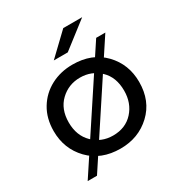

<svg xmlns="http://www.w3.org/2000/svg" viewBox="-187 -869 1009 1072"><g transform="rotate(-30 317.5 -333.0)"><path d="M318 6Q193 6 117.5 -72.5Q42 -151 42 -265Q42 -347 79 -408Q116 -469 178.5 -502Q241 -535 318 -535Q443 -535 518 -457Q593 -379 593 -265Q593 -143 513.5 -68.5Q434 6 318 6ZM318 -78Q399 -78 447.5 -131.5Q496 -185 496 -265Q496 -352 444 -401.5Q392 -451 318 -451Q244 -451 191.5 -401Q139 -351 139 -265Q139 -180 191 -129Q243 -78 318 -78ZM127 71H67L508 -598H567ZM330 -607H240L376 -737H498Z"/></g></svg>

Font: Argentum Novus
Style: Regular
Weight: 400
Designer: Julieta Ulanovsky
Foundry: Julieta Ulanovsky
Version: Version 7.20;July 27, 2021;FontCreator 13.0.0.2683 64-bit